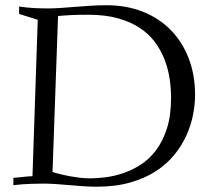

<svg xmlns="http://www.w3.org/2000/svg" viewBox="-20 -704 805 730"><path d="M30.8 -27.8Q43.5 -28.8 53 -29.8Q62.5 -30.8 70.8 -31.7Q79.1 -32.7 86.9 -33.2Q94.7 -33.7 103.5 -34.2L123.5 -628.9L52.7 -650.9V-679.2Q66.9 -677.2 83.5 -675.3Q97.7 -673.8 116.5 -672.9Q135.3 -671.9 156.7 -671.9Q183.6 -671.9 210.9 -673.8Q238.3 -675.8 266.4 -678Q294.4 -680.2 324.2 -682.1Q354 -684.1 385.7 -684.1Q460.4 -684.1 522.5 -659.7Q584.5 -635.3 628.7 -590.3Q672.9 -545.4 697.3 -482.4Q721.7 -419.4 721.7 -342.8Q721.7 -307.6 714.1 -268.3Q706.5 -229 689.2 -190.2Q671.9 -151.4 643.3 -116Q614.7 -80.6 573.2 -53.5Q531.7 -26.4 475.6 -10.3Q419.4 5.9 346.7 5.9Q324.2 5.9 299.3 4.2Q274.4 2.4 248.5 0.2Q222.7 -2 196.3 -3.9Q169.9 -5.9 144.5 -5.9Q130.4 -5.9 100.3 -5.1Q70.3 -4.4 30.8 0ZM316.4 -647.9Q299.8 -647.9 283.2 -647.7Q266.6 -647.5 251.5 -646.7Q236.3 -646 223.1 -645Q210 -644 200.7 -643.1L179.7 -49.8Q192.9 -45.9 209.2 -41.7Q225.6 -37.6 244.1 -34.2Q262.7 -30.8 282.7 -28.3Q302.7 -25.9 322.8 -25.9Q347.7 -25.9 379.9 -29.8Q412.1 -33.7 446.3 -44.9Q480.5 -56.2 513.4 -76.9Q546.4 -97.7 572.5 -131.8Q598.6 -166 614.5 -215.1Q630.4 -264.2 630.4 -332Q630.4 -368.2 624.8 -405.5Q619.1 -442.9 605.5 -478Q591.8 -513.2 568.8 -544.2Q545.9 -575.2 511 -598.1Q476.1 -621.1 428 -634.5Q379.9 -647.9 316.4 -647.9Z"/></svg>

Font: Simonetta
Style: Italic
Weight: 400
Italic angle: -2°
Designer: Gayaneh Bagdasaryan
Foundry: BrownFox
Version: Version 1.001